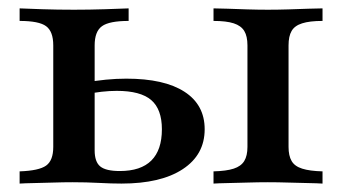

<svg xmlns="http://www.w3.org/2000/svg" viewBox="-20 -436 812 456"><path d="M487.1 0V-29Q517.7 -29.8 535.1 -35.5Q552.4 -41.1 560.1 -53.6Q567.7 -66.1 567.7 -87.1V-328.2Q567.7 -350 560.1 -362.5Q552.4 -375 535.1 -380.6Q517.7 -386.3 487.1 -386.3V-416.1Q499.2 -416.1 520.6 -415.3Q541.9 -414.5 567.3 -413.7Q592.7 -412.9 616.1 -412.9Q640.3 -412.9 665.3 -413.7Q690.3 -414.5 712.1 -415.3Q733.9 -416.1 746 -416.1V-386.3Q715.3 -386.3 697.6 -380.6Q679.8 -375 672.6 -362.5Q665.3 -350 665.3 -328.2V-87.1Q665.3 -66.1 672.6 -53.6Q679.8 -41.1 697.6 -35.5Q715.3 -29.8 746 -29V0Q733.9 -0.8 712.1 -1.2Q690.3 -1.6 664.9 -2.4Q639.5 -3.2 616.1 -3.2Q592.7 -3.2 567.3 -2.4Q541.9 -1.6 520.6 -1.2Q499.2 -0.8 487.1 0ZM26.6 0V-29Q72.6 -30.6 89.5 -42.7Q106.5 -54.8 106.5 -87.1V-328.2Q106.5 -361.3 89.5 -373.8Q72.6 -386.3 26.6 -386.3V-416.1Q44.4 -415.3 80.2 -414.1Q116.1 -412.9 155.6 -412.9Q191.9 -412.9 229.4 -414.1Q266.9 -415.3 285.5 -416.1V-386.3Q239.5 -386.3 222.2 -373.8Q204.8 -361.3 204.8 -328.2V-79Q204.8 -51.6 218.1 -40.7Q231.5 -29.8 264.5 -29.8Q314.5 -29.8 339.5 -54.8Q364.5 -79.8 364.5 -129Q364.5 -176.6 339.1 -198.4Q313.7 -220.2 257.3 -220.2Q240.3 -220.2 221.4 -218.1Q202.4 -216.1 180.6 -211.3V-239.5Q206.5 -244.4 231.5 -246.8Q256.5 -249.2 279.8 -249.2Q370.2 -249.2 418.1 -218.1Q466.1 -187.1 466.1 -129Q466.1 -68.5 414.1 -34.3Q362.1 0 268.5 0Q244.4 0 214.9 -1.6Q185.5 -3.2 152.4 -3.2Q130.6 -3.2 106 -2.4Q81.5 -1.6 60.1 -1.2Q38.7 -0.8 26.6 0Z"/></svg>

Font: Playfair SemiBold
Style: Regular
Weight: 600
Designer: Claus Eggers Sørensen
Foundry: Claus Eggers Sørensen
Version: Version 2.001;gftools[0.9.30]